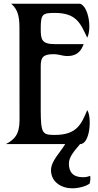

<svg xmlns="http://www.w3.org/2000/svg" viewBox="-20 -767 521 1022"><path d="M457 210C461.9 196.3 461.4 174.8 460 168.9C448.2 173.3 439.5 176.3 421.9 176.3C368.2 176.3 346.7 148.4 346.7 103.5C346.7 66.4 379.9 31.7 406.2 0H406.7C460.4 0 469.2 -145 444.3 -180.7C412.6 -104 387.2 -48.8 271.5 -48.8C205.6 -48.8 197.3 -56.2 196.8 -181.2C196.3 -402.3 196.8 -385.7 196.8 -414.1C196.8 -460 208 -478.5 263.2 -478.5C298.8 -478.5 308.6 -468.8 338.9 -468.8C398.4 -468.8 415 -505.9 425.3 -532.2H272C202.6 -532.2 196.8 -555.7 196.8 -613.3C196.8 -691.9 205.6 -698.2 271.5 -698.2C387.2 -698.2 407.7 -643.1 444.3 -566.4C469.2 -616.7 450.7 -732.4 406.7 -747.1H39.6C72.3 -718.3 83.5 -686 83.5 -619.1C83.5 -590.8 84 -126.5 84 -126.5C84 -50.3 55.2 -22.9 11.2 0H327.1C301.3 43.9 251.5 89.8 251.5 138.7C251.5 202.6 308.1 235.4 364.3 235.4C397.5 235.4 439 224.6 457 210Z"/></svg>

Font: Amarante
Style: Regular
Weight: 400
Designer: Karolina Lach
Foundry: Sorkin Type Co.
Version: Version 1.001